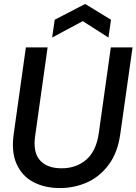

<svg xmlns="http://www.w3.org/2000/svg" viewBox="-20 -940 691 972"><path d="M283 12Q207 12 149.5 -18Q92 -48 64 -110Q36 -172 50 -266L111 -700H221L158 -252Q146 -170 182 -129Q218 -88 292 -88Q366 -88 416.5 -131.5Q467 -175 480 -265L541 -700H651L589 -262Q576 -168 531 -107Q486 -46 421.5 -17Q357 12 283 12ZM244 -750 257 -840 411 -920 542 -840 529 -750 399 -833Z"/></svg>

Font: Host Grotesk Medium
Style: Italic
Weight: 500
Italic angle: -8°
Designer: Doğukan Karapınar based on Poppins by Indian Type Foundry, Jonny Pinhorn
Foundry: Element Type
Version: Version 1.001; ttfautohint (v1.8.4.7-5d5b)